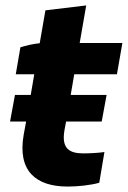

<svg xmlns="http://www.w3.org/2000/svg" viewBox="-20 -678 470 706"><path d="M229 8C266 8 314 3 345 -6L364 -119C346 -116 310 -114 287 -114C238 -114 205 -129 217 -199L223 -231H354L372 -329H240L253 -405H410L430 -520H273L297 -658L147 -640L126 -519C102 -517 74 -510 55 -504L38 -405H106L93 -329H35L17 -231H76L67 -182C44 -50 111 8 229 8Z"/></svg>

Font: Fixel Display 20240404
Style: Bold Italic
Weight: 700
Italic angle: -10°
Designer: AlfaBravo + MacPaw
Foundry: Kyrylo Tkachov, Marchela Mozhyna, Serhii Makarenko, Maria Weinstein, Zakhar Kryvoshyya
Version: Version 1.211;Glyphs 3.2 (3225)